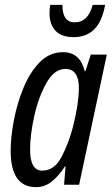

<svg xmlns="http://www.w3.org/2000/svg" viewBox="-20 -761 463 791"><path d="M129 10Q164 10 193 -13Q222 -36 248 -76H250L244 0H306L420 -536H354L332 -468H329Q310 -546 240 -546Q184 -546 143.5 -504.5Q103 -463 76.5 -398.5Q50 -334 37 -264.5Q24 -195 24 -139Q24 10 129 10ZM154 -58Q104 -58 104 -145Q104 -206 121.5 -284Q139 -362 171.5 -419.5Q204 -477 249 -477Q305 -477 305 -398Q305 -336 281 -240Q264 -173 234 -115.5Q204 -58 154 -58ZM284 -608Q390 -608 413 -741H362Q343 -669 288 -669Q237 -669 237 -741H187Q184 -726 184 -706Q184 -662 208 -635Q232 -608 284 -608Z"/></svg>

Font: Noto Sans UI Condensed
Style: Italic
Weight: 400
Width: 3
Italic angle: -12°
Designer: Monotype Design Team
Foundry: Monotype Imaging Inc.
Version: Version 1.901